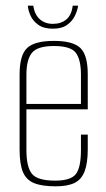

<svg xmlns="http://www.w3.org/2000/svg" viewBox="-20 -647 373 676"><path d="M176 9Q127 9 99.5 -2.5Q72 -14 60.5 -42Q49 -70 49 -121V-385Q49 -453 75.5 -478Q102 -503 170 -503Q237 -503 263 -478Q289 -453 289 -385V-262H73V-119Q73 -59 92.5 -35Q112 -11 174 -11Q229 -11 247 -34Q265 -57 265 -119V-173H289V-122Q289 -73 278 -44Q267 -15 242.5 -3Q218 9 176 9ZM73 -281H265V-384Q265 -437 247 -461Q229 -485 170 -485Q112 -485 92.5 -461Q73 -437 73 -384ZM166 -546Q134 -546 115 -559.5Q96 -573 87.5 -592Q79 -611 78 -627H97Q102 -595 120.5 -579Q139 -563 166 -563Q195 -563 213.5 -578.5Q232 -594 236 -627H255Q253 -611 244 -592Q235 -573 216.5 -559.5Q198 -546 166 -546Z"/></svg>

Font: Alumni Sans SC Thin
Style: Regular
Weight: 100
Designer: Robert E. Leuschke
Foundry: Robert E. Leuschke
Version: Version 1.018